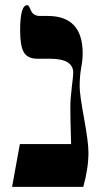

<svg xmlns="http://www.w3.org/2000/svg" viewBox="-20 -725 390 745"><path d="M323.2 -132.8Q323.2 -72.3 303.2 0H26.9L57.1 -166H255.9Q252.9 -262.7 252.9 -309.1Q252.9 -339.8 258.5 -385.7Q264.2 -431.6 264.2 -442.9Q264.2 -497.1 173.8 -497.1H125Q86.4 -497.1 71.8 -523.4Q58.1 -547.9 58.1 -606.9Q58.1 -705.1 85.9 -705.1Q91.8 -705.1 100.3 -684.1Q108.9 -663.1 134.8 -663.1H165Q300.8 -663.1 300.8 -518.1Q300.8 -493.2 294.9 -461.2Q289.1 -429.2 289.1 -389.2Q289.1 -358.4 306.2 -265.9Q323.2 -173.3 323.2 -132.8Z"/></svg>

Font: Ezra SIL SR
Style: Regular
Weight: 400
Designer: Development by SIL's NRSI team. OpenType tables by Ralph Hancock ( hancock@dircon.co.uk ).
Foundry: Development by SIL's NRSI team.
Version: Version 2.51; 2007